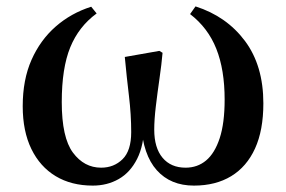

<svg xmlns="http://www.w3.org/2000/svg" viewBox="-20 -564 894 600"><path d="M270 16Q203 16 154 -13.5Q105 -43 78 -98.5Q51 -154 51 -232Q51 -315 78.5 -377Q106 -439 154 -481Q202 -523 265 -543L282 -522Q226 -481 199.5 -416Q173 -351 173 -245Q173 -134 208 -87Q243 -40 296 -40Q336 -40 363 -66.5Q390 -93 390 -151Q390 -206 383 -264Q376 -322 370 -386L478 -405L488 -399Q485 -364 478.5 -319Q472 -274 467 -232Q462 -190 462 -159Q462 -102 488 -71Q514 -40 560 -40Q597 -40 624 -62.5Q651 -85 666.5 -132Q682 -179 682 -253Q682 -346 656 -411.5Q630 -477 574 -520L591 -544Q688 -513 745.5 -436Q803 -359 803 -241Q803 -157 777 -100Q751 -43 702.5 -13.5Q654 16 586 16Q513 16 470 -32Q427 -80 421 -175H431Q430 -110 408.5 -67.5Q387 -25 351 -4.5Q315 16 270 16Z"/></svg>

Font: Noto Serif TC
Style: Bold
Weight: 700
Designer: Ryoko NISHIZUKA 西塚涼子 (kana & ideographs); Frank Grießhammer (Latin, Greek & Cyrillic); Wenlong ZHANG 张文龙 (bopomofo); San
Foundry: Adobe
Version: Version 2.002-H1;hotconv 1.1.0;makeotfexe 2.6.0